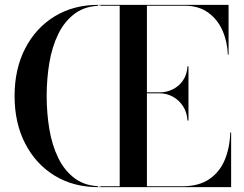

<svg xmlns="http://www.w3.org/2000/svg" viewBox="-20 -770 1003 790"><path d="M397 -746.5ZM172 -375Q172 -445 183 -511.2Q194 -577.5 220 -630.5Q246 -683.5 289.2 -715Q332.5 -746.5 397 -746.5L384 -750Q282.5 -750 205 -702.8Q127.5 -655.5 83.8 -571Q40 -486.5 40 -375Q40 -263.5 83.8 -179Q127.5 -94.5 205 -47.2Q282.5 0 384 0L397 -3.5Q332.5 -3.5 289.2 -35Q246 -66.5 220 -119.5Q194 -172.5 183 -239Q172 -305.5 172 -375ZM383 0V-3.5H472.5V-746.5H383V-750H920.5V-545H917.5Q915.5 -598.5 895.5 -644.2Q875.5 -690 836.5 -718.2Q797.5 -746.5 739 -746.5H584.5V-3.5H729Q797.5 -3.5 840.5 -32.5Q883.5 -61.5 904.5 -111.5Q925.5 -161.5 927.5 -225H931V0ZM751.5 -274Q749.5 -307.5 733.2 -332.8Q717 -358 691.5 -372Q666 -386 637.5 -386H545.5V-390H637.5Q666 -390 691.5 -402.8Q717 -415.5 733.2 -439.5Q749.5 -463.5 751.5 -497H755.5V-274Z"/></svg>

Font: Bodoni Moda 48pt Medium
Style: Regular
Weight: 500
Designer: Owen Earl
Foundry: indestructible type
Version: Version 2.005